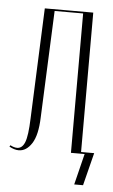

<svg xmlns="http://www.w3.org/2000/svg" viewBox="-47 -529 396 671"><g transform="rotate(5 150.5 -193.0)"><path d="M2 -3 5 -8Q18 -1 29 -1Q47 -1 56 -24Q65 -47 67 -107L83 -495H253V-6H299L270 109H239L266 0H218V-489H118L102 -114Q100 -52 81 -22.5Q62 7 35 7Q20 7 2 -3Z"/></g></svg>

Font: Moniqa ExtLt Narrow Display
Style: Regular
Weight: 200
Width: 4
Designer: Rajesh Rajput
Foundry: Rajesh Rajput
Version: Version 1.000